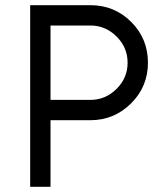

<svg xmlns="http://www.w3.org/2000/svg" viewBox="-20 -720 618 740"><path d="M96.3 -700V0H174.7V-256.7H328.5Q420.3 -256.7 485.7 -322Q550.2 -386.5 550.2 -478.3Q550.2 -571 485.7 -635.5Q421.2 -700 328.5 -700ZM174.7 -621.7H328.5Q386.8 -621.7 429.8 -578.8Q471.8 -536.7 471.8 -478.3Q471.8 -420 429.8 -378Q386.8 -335 328.5 -335H174.7Z"/></svg>

Font: Unageo Variable
Style: Regular
Weight: 300
Designer: Richard Sepsi
Foundry: Richard Sepsi
Version: Version 2.200